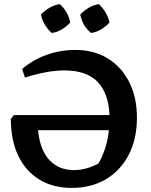

<svg xmlns="http://www.w3.org/2000/svg" viewBox="-20 -907 736 938"><path d="M331 11Q239 11 172 -30Q105 -71 69 -146.5Q33 -222 33 -326L48 -345H515Q510 -453 456 -508Q402 -563 294 -563Q252 -563 203.5 -554Q155 -545 102 -528L88 -570Q141 -615 208 -639Q275 -663 348 -663Q439 -663 506.5 -621.5Q574 -580 611.5 -505.5Q649 -431 649 -332Q649 -229 609.5 -152Q570 -75 498.5 -32Q427 11 331 11ZM461 -108Q503 -182 512 -271H166Q175 -175 221 -125.5Q267 -76 341 -76Q400 -76 461 -108ZM272 -887Q292 -869 305.5 -845.5Q319 -822 323 -797Q306 -778 282 -763.5Q258 -749 233 -746Q214 -762 199.5 -786Q185 -810 180 -836Q198 -855 222 -869Q246 -883 272 -887ZM463 -887Q482 -869 496 -845.5Q510 -822 515 -797Q498 -778 474 -763.5Q450 -749 425 -746Q383 -780 372 -836Q390 -855 413.5 -869Q437 -883 463 -887Z"/></svg>

Font: Piazzolla SC SemiBold
Style: Regular
Weight: 600
Designer: Juan Pablo del Peral
Foundry: Huerta Tipografica
Version: Version 1.330